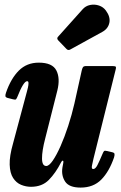

<svg xmlns="http://www.w3.org/2000/svg" viewBox="-20 -812 533 849"><path d="M6.5 -402Q28 -464.5 63.2 -499.8Q98.5 -535 151.5 -535Q211.5 -535 229.2 -500.5Q247 -466 233.5 -411.5L180 -200Q165.5 -144.5 165.8 -111.2Q166 -78 184.5 -78Q197 -78 213.5 -102Q230 -126 247.8 -166Q265.5 -206 281.5 -255Q297.5 -304 309 -354L341.5 -500.5Q343.5 -509.5 346.8 -514.8Q350 -520 362 -520H472.5Q487 -520 490.8 -518Q494.5 -516 491.5 -504.5L393.5 -111Q390 -96.5 386.8 -80.5Q383.5 -64.5 392 -64.5Q402 -64.5 411 -82.2Q420 -100 433.5 -132Q437 -140.5 440 -143.8Q443 -147 454.5 -144L475.5 -139Q485 -137 486.2 -132Q487.5 -127 484.5 -116.5Q463 -53.5 428 -18Q393 17.5 336.5 17.5Q285.5 17.5 268 -9.2Q250.5 -36 256 -71L260 -92.5Q261.5 -101 257.8 -101.5Q254 -102 250 -94Q226 -47 196 -16.5Q166 14 117 14Q94.5 14 73.2 5.2Q52 -3.5 38 -25Q24 -46.5 22.8 -84Q21.5 -121.5 38 -179L99 -407Q101 -414 103.5 -424.8Q106 -435.5 106 -444.2Q106 -453 100 -453Q84 -453 56.5 -383Q53.5 -376 50.8 -373Q48 -370 37 -373L13.5 -379Q5 -381.5 4 -386.5Q3 -391.5 6.5 -402ZM448.5 -765Q469 -737 463.5 -711Q458 -685 432.5 -671L291.5 -593.5Q281.5 -587.5 274 -595.5L237.5 -633.5Q229 -642.5 237.5 -650.5L345 -770.5Q358.5 -786 378.5 -790Q398.5 -794 417.8 -787.5Q437 -781 448.5 -765Z"/></svg>

Font: Besley* Condensed
Style: Bold Italic
Weight: 700
Width: 3
Italic angle: -13°
Designer: Owen Earl
Foundry: indestructible type*
Version: Version 3.000; ttfautohint (v1.8.3)